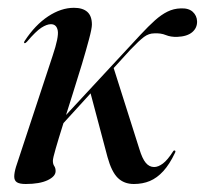

<svg xmlns="http://www.w3.org/2000/svg" viewBox="-20 -463 525 492"><path d="M211 -228 271 -289.5 337 -81.5Q344.5 -56.5 353.5 -45.8Q362.5 -35 375 -35Q385.5 -35 397.5 -44Q409.5 -53 423.5 -75Q425.5 -78.5 428.5 -77Q429.5 -76.5 429.5 -75Q429.5 -73.5 428.5 -71.5Q414.5 -42 398.5 -24.5Q382.5 -7 364 0.8Q345.5 8.5 323 8.5Q298 8.5 282 -7Q266 -22.5 255.5 -60.5ZM215.5 -400Q215.5 -390 208.2 -362.8Q201 -335.5 189.8 -298.2Q178.5 -261 165.8 -220.8Q153 -180.5 141.5 -144Q130 -107.5 122.8 -82.5Q115.5 -57.5 115.5 -51Q115.5 -42.5 119 -37.5Q122.5 -32.5 122.5 -24.5Q122.5 -11 102 -1.2Q81.5 8.5 46 8.5Q30 8.5 23.2 4Q16.5 -0.5 16.5 -10.5Q16.5 -20.5 21 -35.5L115 -320.5Q131 -368 128 -384.5Q125 -401 110.5 -401Q100 -401 86 -392Q72 -383 49 -356Q47 -354 45.5 -353Q44 -352 42.5 -352.5Q41.5 -353 41.8 -354.8Q42 -356.5 43.5 -358.5Q70 -399 103.2 -421Q136.5 -443 169.5 -443Q192 -443 203.8 -432.5Q215.5 -422 215.5 -400ZM112.5 -114.5 109.5 -125.5 340 -374Q360.5 -396 377 -410.8Q393.5 -425.5 409.2 -433.2Q425 -441 443 -441.5Q463 -442.5 473.8 -432.8Q484.5 -423 485 -408.5Q485.5 -391.5 472.5 -380.5Q459.5 -369.5 434 -368.5Q417.5 -368 404.8 -373.2Q392 -378.5 375 -377.5Q361.5 -377.5 349.2 -368.5Q337 -359.5 314.5 -336Z"/></svg>

Font: Fraunces 120pt
Style: Italic
Weight: 400
Italic angle: -16°
Version: Version 1.000;[b76b70a41]